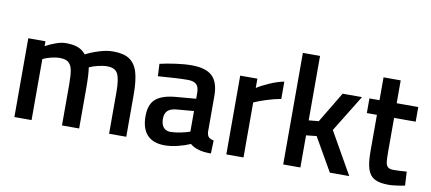

<svg xmlns="http://www.w3.org/2000/svg" viewBox="-66 -948 2696 1200"><g transform="rotate(10 1282.0 -348.5)"><path d="M66 -500H175V-469Q203 -485 239 -498Q275 -511 304 -511Q350 -511 380 -499.5Q410 -488 431 -462Q467 -481 515 -496Q563 -511 603 -511Q671 -511 708 -486Q745 -461 760.5 -408.5Q776 -356 776 -268V0H667V-265Q667 -345 650.5 -379Q634 -413 583 -413Q556 -413 524 -405Q492 -397 470 -387Q477 -339 477 -259V0H368V-257Q368 -317 362 -349.5Q356 -382 338 -397.5Q320 -413 283 -413Q255 -413 224.5 -405Q194 -397 175 -387V0H66Z M872 -148Q872 -224 912.5 -258Q953 -292 1037 -299L1165 -310V-346Q1165 -385 1148 -401Q1131 -417 1093 -417Q1035 -417 905 -407L901 -485Q943 -495 999.5 -503Q1056 -511 1102 -511Q1193 -511 1233.5 -471.5Q1274 -432 1274 -346V-118Q1276 -96 1286 -86Q1296 -76 1318 -72L1315 11Q1262 11 1234 1Q1206 -6 1182 -26Q1151 -12 1106 -0.5Q1061 11 1021 11Q947 11 909.5 -29.5Q872 -70 872 -148ZM1165 -101V-232L1050 -222Q1016 -218 999 -201Q982 -184 982 -151Q982 -117 997 -97.5Q1012 -78 1043 -78Q1070 -78 1104.5 -85Q1139 -92 1165 -101Z M1411 -500H1520V-441Q1551 -461 1599 -482Q1647 -503 1689 -511V-401Q1644 -393 1597.5 -378Q1551 -363 1520 -349V0H1411Z M1772 -708H1881V-299L1944 -305L2061 -500H2184L2040 -266L2191 0H2068L1947 -211L1881 -204V0H1772Z M2295 -175V-407H2231V-500H2295V-645H2404V-500H2541V-407H2404V-187Q2404 -144 2407 -124.5Q2410 -105 2421 -95.5Q2432 -86 2458 -86Q2492 -86 2540 -90L2545 -2Q2521 3 2491 7Q2461 11 2443 11Q2385 11 2353.5 -5.5Q2322 -22 2308.5 -62Q2295 -102 2295 -175Z"/></g></svg>

Font: Cairo SemiBold
Style: Regular
Weight: 600
Designer: Mohamed Gaber, Accademia di Belle Arti di Urbino and others
Foundry: Kief Type Foundry, Accademia di Belle Arti di Urbino and others
Version: Version 3.011